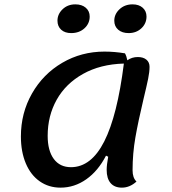

<svg xmlns="http://www.w3.org/2000/svg" viewBox="-20 -837 788 882"><path d="M607 -3Q576 25 540 25Q506 25 488 4Q470 -17 470 -57Q470 -79 477 -117L467 -122Q431 -52 376.5 -13.5Q322 25 258 25Q204 25 162.5 -4Q121 -33 98.5 -86.5Q76 -140 76 -210Q76 -318 127 -407.5Q178 -497 266 -548.5Q354 -600 460 -600Q506 -600 554 -592Q561 -580 565 -560Q586 -575 613 -575Q638 -575 652.5 -563Q667 -551 667 -530Q667 -507 660.5 -475Q654 -443 639 -381Q615 -280 602 -206Q589 -132 589 -55Q589 -20 607 -3ZM549 -545Q441 -542 361.5 -497.5Q282 -453 240.5 -379Q199 -305 199 -213Q199 -145 227 -107Q255 -69 306 -69Q399 -69 459 -187.5Q519 -306 549 -545ZM244 -742Q244 -772 267.5 -794.5Q291 -817 326 -817Q356 -817 374 -801.5Q392 -786 392 -761Q392 -729 368 -707Q344 -685 307 -685Q278 -685 261 -700.5Q244 -716 244 -742ZM505 -742Q505 -772 529 -794.5Q553 -817 589 -817Q618 -817 635.5 -801.5Q653 -786 653 -761Q653 -729 629.5 -707Q606 -685 571 -685Q541 -685 523 -700.5Q505 -716 505 -742Z"/></svg>

Font: Lemonada
Style: Regular
Weight: 400
Designer: Mohamed Gaber (Arabic) Eduardo Tunni (Latin)
Foundry: Kief Type Foundry
Version: Version 3.006